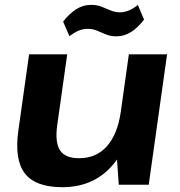

<svg xmlns="http://www.w3.org/2000/svg" viewBox="-20 -765 744 795"><path d="M217 -247.2Q207 -175 228.6 -142.5Q250.1 -109.9 307.2 -109.9Q378.6 -109.9 422.6 -159.4Q466.7 -208.8 480.1 -301.7L548.4 -382.7L538.4 -312.6Q516.4 -156.5 439.1 -73.2Q361.8 10.1 237.9 10.1Q127.2 10.1 83.1 -46.8Q39 -103.7 56.1 -225L100.5 -540H258.3ZM595.8 0H471.8L460.5 -161.4L513.5 -540H671.8ZM241.4 -675.5Q268 -709.7 296.4 -727.3Q324.8 -744.9 356.5 -744.9Q381.1 -744.9 400.4 -737.4Q419.7 -729.9 438 -721.9Q456.4 -713.9 476.5 -713.9Q494.5 -713.9 513.1 -721.5Q531.7 -729 550.8 -744.5L576.5 -684Q550.9 -650.3 522.8 -632.5Q494.7 -614.6 461.9 -614.6Q437.8 -614.6 418.5 -622.6Q399.2 -630.6 381.6 -638.1Q364.1 -645.6 342.5 -645.6Q323.9 -645.6 305.5 -638Q287.2 -630.5 267.6 -615Z"/></svg>

Font: Pathway Extreme 8pt Thin
Style: Italic
Weight: 100
Italic angle: -8°
Designer: Eduardo Rodriguez Tunni
Foundry: Eduardo Rodriguez Tunni
Version: Version 1.000